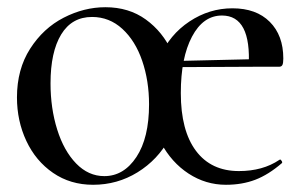

<svg xmlns="http://www.w3.org/2000/svg" viewBox="-20 -500 827 532"><path d="M27 -230Q27 -308 63.5 -365Q100 -422 156.5 -451Q213 -480 272 -480Q337 -480 384 -446Q431 -412 456 -357Q481 -302 481 -242Q481 -174 449 -115.5Q417 -57 361 -22.5Q305 12 238 12Q175 12 127 -21Q79 -54 53 -109.5Q27 -165 27 -230ZM393 -211Q393 -276 374 -331.5Q355 -387 319 -420Q283 -453 235 -453Q179 -453 149.5 -404.5Q120 -356 120 -269Q120 -200 138.5 -141Q157 -82 191 -47Q225 -12 269 -12Q323 -12 358 -65Q393 -118 393 -211ZM395 -228 481 -242Q481 -138 523 -82Q565 -26 642 -26Q708 -26 754 -57L756 -58Q758 -58 760.5 -54Q763 -50 761 -48Q724 -16 687.5 -2Q651 12 606 12Q550 12 502.5 -19Q455 -50 426 -104.5Q397 -159 395 -228ZM468 -331 681 -336V-315L469 -314ZM624 -477Q690 -477 727.5 -439.5Q765 -402 765 -338Q765 -325 762.5 -320Q760 -315 753 -315H669Q677 -457 595 -457Q543 -457 512 -398.5Q481 -340 481 -242L423 -342Q450 -404 505 -440.5Q560 -477 624 -477Z"/></svg>

Font: Cormorant Unicase SemiBold
Style: Regular
Weight: 600
Designer: Christian Thalmann (Catharsis Fonts)
Foundry: Catharsis Fonts
Version: Version 4.000